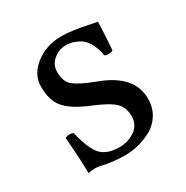

<svg xmlns="http://www.w3.org/2000/svg" viewBox="-113 -534 617 638"><g transform="rotate(-30 195.0 -214.5)"><path d="M47.9 -138.2Q52.7 -143.1 63.5 -143.1Q74.2 -143.1 79.1 -139.2Q95.2 -71.3 118.2 -47.1Q141.1 -22.9 189 -22.9Q221.2 -22.9 247.6 -41Q273.9 -59.1 273.9 -92.8Q273.9 -126 253.4 -146Q232.9 -166 171.9 -190.9Q111.8 -215.8 86.9 -244.9Q62 -273.9 62 -327.1Q62 -374 104 -406.5Q146 -439 203.1 -439Q226.1 -439 250 -435.5Q273.9 -432.1 300.5 -426.5Q327.1 -420.9 334 -419.9Q332 -366.7 328.1 -314Q323.2 -309.1 312 -309.1Q300.8 -309.1 295.9 -313Q291 -342.8 279.5 -362.8Q268.1 -382.8 252.4 -391.4Q236.8 -399.9 225.3 -402.8Q213.9 -405.8 203.1 -405.8Q176.3 -405.8 154.5 -388.4Q132.8 -371.1 132.8 -341.8Q132.8 -304.2 155.5 -286.9Q178.2 -269.5 232.9 -249Q350.1 -205.6 350.1 -116.2Q350.1 -81.1 333.5 -54.9Q316.9 -28.8 291 -15.4Q265.1 -2 240 3.9Q214.8 9.8 190.9 9.8Q142.1 9.8 100.1 -1Q93.3 -2.9 80.1 -2.9Q70.3 -2.9 55.2 0Q54.7 -52.2 47.9 -138.2Z"/></g></svg>

Font: Linux Libertine O
Style: Regular
Weight: 400
Designer: Philipp H. Poll
Foundry: Philipp H. Poll
Version: Version 5.3.0